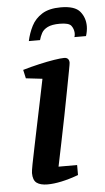

<svg xmlns="http://www.w3.org/2000/svg" viewBox="-53 -758 441 803"><g transform="rotate(-5 167.5 -356.5)"><path d="M114 10Q84 10 68.5 -1.5Q53 -13 53 -43Q53 -51 58.5 -80Q64 -109 73 -151.5Q82 -194 92 -243.5Q102 -293 112.5 -342Q123 -391 131 -432L62 -440L54 -476Q88 -486 123 -494Q158 -502 186.5 -506.5Q215 -511 229 -511Q239 -511 244.5 -505.5Q250 -500 250 -489Q250 -485 244 -453.5Q238 -422 229 -374.5Q220 -327 209 -271Q198 -215 186.5 -159.5Q175 -104 166 -60H244V-18Q206 -4 173 3Q140 10 114 10ZM88 -594Q95 -627 110 -656.5Q125 -686 154.5 -704.5Q184 -723 233 -723Q292 -723 313.5 -697Q335 -671 335 -635Q335 -625 333 -614Q331 -603 328 -594H279Q281 -598 281.5 -602.5Q282 -607 282 -611Q281 -629 271 -642Q261 -655 223 -655Q190 -655 172 -646Q154 -637 146.5 -623Q139 -609 135 -594Z"/></g></svg>

Font: Manuale SemiBold
Style: Italic
Weight: 600
Italic angle: -11°
Designer: Eduardo Tunni / Pablo Cosgaya
Foundry: Eduardo Tunni / Pablo Cosgaya
Version: Version 1.002